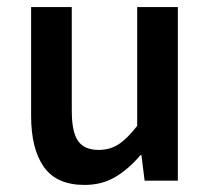

<svg xmlns="http://www.w3.org/2000/svg" viewBox="-20 -511 596 543"><path d="M219 12Q140 12 104 -39Q68 -90 68 -183V-491H183V-198Q183 -137 201 -112Q219 -87 259 -87Q291 -87 315.5 -103Q340 -119 368 -155V-491H483V0H389L380 -72H377Q345 -34 307 -11Q269 12 219 12Z"/></svg>

Font: Source Sans 3 ExtraLight SemiBold
Style: Regular
Weight: 600
Version: Version 3.052;hotconv 1.1.0;makeotfexe 2.6.0